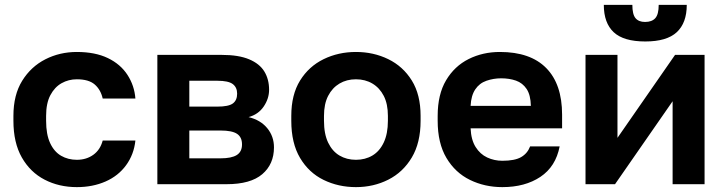

<svg xmlns="http://www.w3.org/2000/svg" viewBox="-20 -755 2969 787"><path d="M295 12Q222 12 163 -18.5Q104 -49 69.5 -109.5Q35 -170 35 -260V-280Q35 -366 71 -424Q107 -482 166 -512Q225 -542 295 -542Q370 -542 422 -517Q474 -492 502.5 -448Q531 -404 535 -351H401Q393 -387 368.5 -408.5Q344 -430 295 -430Q261 -430 232.5 -414Q204 -398 186.5 -365Q169 -332 169 -280V-260Q169 -204 185.5 -168.5Q202 -133 230.5 -116.5Q259 -100 295 -100Q334 -100 362.5 -120.5Q391 -141 401 -179H535Q529 -122 497 -78Q465 -34 412.5 -11Q360 12 295 12Z M625 0V-530H889Q958 -530 1001 -512Q1044 -494 1063.5 -462Q1083 -430 1083 -387Q1083 -351 1061 -318.5Q1039 -286 999 -275Q1048 -263 1075.5 -229.5Q1103 -196 1103 -151Q1103 -82 1055 -41Q1007 0 909 0ZM756 -106H884Q929 -106 950.5 -119.5Q972 -133 972 -163Q972 -193 951.5 -206.5Q931 -220 884 -220H756ZM756 -318H871Q917 -318 934.5 -331Q952 -344 952 -371Q952 -397 934 -410.5Q916 -424 871 -424H756Z M1439 12Q1367 12 1306.5 -17.5Q1246 -47 1210 -107.5Q1174 -168 1174 -260V-280Q1174 -367 1210 -425Q1246 -483 1306.5 -512.5Q1367 -542 1439 -542Q1511 -542 1571.5 -512.5Q1632 -483 1668 -425Q1704 -367 1704 -280V-260Q1704 -170 1668 -109.5Q1632 -49 1571.5 -18.5Q1511 12 1439 12ZM1439 -100Q1477 -100 1506.5 -117.5Q1536 -135 1553 -171Q1570 -207 1570 -260V-280Q1570 -329 1553 -362Q1536 -395 1506.5 -412.5Q1477 -430 1439 -430Q1401 -430 1371.5 -412.5Q1342 -395 1325 -362Q1308 -329 1308 -280V-260Q1308 -206 1325 -170.5Q1342 -135 1371.5 -117.5Q1401 -100 1439 -100Z M2039 12Q1967 12 1906.5 -17.5Q1846 -47 1810 -107.5Q1774 -168 1774 -260V-280Q1774 -368 1808.5 -426Q1843 -484 1901 -513Q1959 -542 2029 -542Q2154 -542 2219 -476Q2284 -410 2284 -285V-229H1909Q1911 -182 1929.5 -152.5Q1948 -123 1977 -109.5Q2006 -96 2039 -96Q2090 -96 2116 -111Q2142 -126 2153 -155H2274Q2258 -72 2195 -30Q2132 12 2039 12ZM2034 -434Q2003 -434 1974 -424Q1945 -414 1928 -388.5Q1911 -363 1909 -321H2156Q2155 -366 2138.5 -390.5Q2122 -415 2095 -424.5Q2068 -434 2034 -434Z M2380 0V-530H2511V-190L2747 -530H2868V0H2737V-340L2501 0ZM2625 -585Q2536 -585 2495.5 -623Q2455 -661 2455 -735H2572Q2572 -696 2585 -680.5Q2598 -665 2624 -665Q2652 -665 2666 -680.5Q2680 -696 2680 -735H2795Q2795 -661 2754 -623Q2713 -585 2625 -585Z"/></svg>

Font: Golos Text SemiBold
Style: Regular
Weight: 600
Designer: A.Korolkova, Vitaly Kuzmin
Foundry: ParaType Ltd
Version: Version 2.004